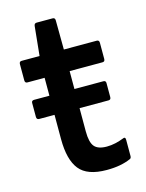

<svg xmlns="http://www.w3.org/2000/svg" viewBox="-100 -683 574 756"><g transform="rotate(-15 187.0 -305.0)"><path d="M241 11Q162 11 130 -29Q98 -69 98 -153V-252H36Q25 -252 25 -263V-320Q25 -330 36 -330H98V-403H28Q18 -403 18 -414V-480Q18 -491 28 -491H101L113 -610Q114 -621 124 -621H189Q199 -621 199 -610L200 -491H334Q344 -491 344 -480V-414Q344 -403 334 -403H200V-330H318Q328 -330 328 -320V-263Q328 -252 318 -252H200V-157Q200 -113 214.5 -95.5Q229 -78 265 -78Q283 -78 300.5 -82Q318 -86 333 -92Q345 -98 345 -84V-18Q345 -8 337 -6Q319 2 295 6.5Q271 11 241 11Z"/></g></svg>

Font: Sofia Sans Extra Cond
Style: Bold
Weight: 700
Width: 1
Designer: Botio Nikoltchev, Ani Petrova
Foundry: lettersoup
Version: Version 4.100; ttfautohint (v1.8.3)